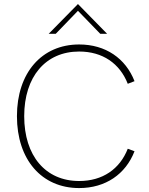

<svg xmlns="http://www.w3.org/2000/svg" viewBox="-20 -925 738 952"><path d="M372.5 7.5C503.5 7.5 603 -61.5 647 -175L613.5 -187.5C574 -86.5 488.5 -27.5 372.5 -27.5C205.5 -27.5 100 -152.5 100 -349C100 -544 205.5 -669.5 372.5 -669.5C488.5 -669.5 574 -610.5 613.5 -509.5L647 -522.5C603 -635.5 503.5 -704.5 372.5 -704.5C186.5 -704.5 64 -563.5 64 -349C64 -133.5 186.5 7.5 372.5 7.5ZM221.5 -757.5H256.5L366.5 -871.5L477 -757.5H511L366.5 -905Z"/></svg>

Font: HK Grotesk ExtraLight
Style: Regular
Weight: 200
Designer: Alfredo Marco Pradil
Foundry: Hanken Design Co.
Version: Version 3.001;FEAKit 1.0